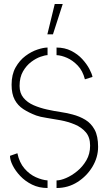

<svg xmlns="http://www.w3.org/2000/svg" viewBox="-20 -938 541 961"><path d="M217 -766 254 -918H294L245 -766ZM263 3V-35Q283 -35 311 -47Q339 -59 366.5 -81.5Q394 -104 412.5 -136Q431 -168 431 -209Q431 -251 409.5 -276Q388 -301 354.5 -315Q321 -329 283.5 -336Q246 -343 213 -348Q180 -353 161 -360Q124 -374 96.5 -392Q69 -410 53.5 -439Q38 -468 38 -514Q38 -565 58 -600.5Q78 -636 107.5 -658Q137 -680 167.5 -690Q198 -700 218 -700V-662Q206 -662 183 -654Q160 -646 136 -628Q112 -610 95 -580.5Q78 -551 78 -508Q78 -472 97.5 -448.5Q117 -425 148 -411.5Q179 -398 215 -390Q251 -382 285 -377Q319 -372 343 -365Q378 -356 407 -338.5Q436 -321 453.5 -289Q471 -257 471 -203Q471 -151 443 -104Q415 -57 368 -27Q321 3 263 3ZM218 3Q175 3 140.5 -14Q106 -31 81.5 -57Q57 -83 43.5 -110Q30 -137 30 -158L67 -171Q77 -124 102.5 -94.5Q128 -65 159.5 -51Q191 -37 218 -35ZM405 -541Q394 -584 369 -610Q344 -636 315.5 -648.5Q287 -661 263 -662V-700Q304 -700 336.5 -683.5Q369 -667 391.5 -642.5Q414 -618 427 -593.5Q440 -569 443 -553Z"/></svg>

Font: Stick No Bills ExtraLight
Style: Regular
Weight: 200
Designer: Kosala Senevirathne, Siva Puranthara, Lasantha Premarathna, Tharique Azeez
Foundry: mooniak
Version: Version 2.000